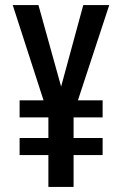

<svg xmlns="http://www.w3.org/2000/svg" viewBox="-20 -734 481 754"><path d="M220 -394 131 -714H30L151 -340H57V-273H170V-192H57V-125H170V0H269V-125H383V-192H269V-273H383V-340H286L409 -714H307Z"/></svg>

Font: Noto Sans Hebrew ExtraCondensed Medium
Style: Regular
Weight: 500
Width: 2
Designer: Monotype Design Team
Foundry: Monotype Imaging Inc.
Version: Version 2.004